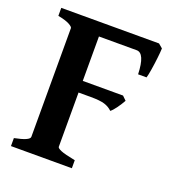

<svg xmlns="http://www.w3.org/2000/svg" viewBox="-116 -709 738 803"><g transform="rotate(20 253.5 -307.5)"><path d="M21 0V-35.6Q87.9 -48.8 87.9 -65.4V-549.3Q87.9 -555.2 72 -564Q56.2 -572.8 21 -579.6V-615.2H456.1L474.6 -599.6Q474.1 -583 470.9 -555.7Q467.8 -528.3 463.6 -502.4Q459.5 -476.6 455.6 -463.9H418Q415 -556.6 377.9 -556.6H210V-358.9H389.2L406.7 -341.8Q397.5 -325.2 384.3 -306.6Q371.1 -288.1 360.8 -280.3Q346.7 -294.4 325.9 -300.8Q305.2 -307.1 264.6 -307.1H210V-65.4Q210 -59.6 227.1 -52.2Q244.1 -44.9 292 -35.6V0Z"/></g></svg>

Font: David Libre
Style: Bold
Weight: 700
Designer: Ismar David, J. Victor Gaultney, Annie Olsen and Meir Sadan
Foundry: Monotype Imaging Inc. & SIL International
Version: Version 1.100; ttfautohint (v1.8.4.7-5d5b)